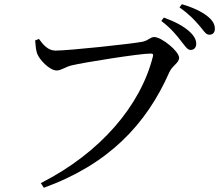

<svg xmlns="http://www.w3.org/2000/svg" viewBox="-20 -840 1040 907"><path d="M880 -604C896 -604 907 -615 907 -633C907 -652 898 -670 874 -692C847 -716 807 -738 754 -757L742 -741C787 -707 813 -675 833 -649C853 -624 865 -604 880 -604ZM969 -676C985 -676 995 -686 995 -704C995 -725 985 -744 958 -765C932 -785 892 -805 839 -820L828 -805C876 -771 899 -745 920 -721C942 -696 951 -676 969 -676ZM164 -656 146 -649C148 -621 150 -605 155 -588C165 -559 214 -507 248 -507C269 -507 291 -525 318 -531C375 -545 640 -587 691 -587C700 -587 706 -585 702 -572C644 -342 456 -119 173 25L187 47C491 -63 671 -251 780 -499C795 -532 826 -542 826 -567C826 -598 743 -665 709 -665C689 -665 684 -650 654 -643C605 -633 305 -601 242 -601C206 -601 183 -630 164 -656Z"/></svg>

Font: Noto Serif CJK JP Medium
Style: Regular
Weight: 500
Designer: Ryoko NISHIZUKA 西塚涼子 (kana & ideographs); Frank Grießhammer (Latin, Greek & Cyrillic); Wenlong ZHANG 张文龙 (bopomofo); San
Foundry: Adobe Systems Incorporated
Version: Version 1.000;PS 1;hotconv 16.6.53;makeotf.lib2.5.65590